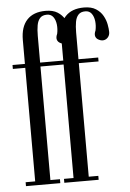

<svg xmlns="http://www.w3.org/2000/svg" viewBox="-51 -741 529 780"><g transform="rotate(-5 213.0 -351.0)"><path d="M62.2 -592.6Q62.2 -646 88.4 -674.2Q114.6 -702.5 164.4 -702.5Q194.6 -702.5 213.1 -690.6Q231.6 -678.8 241.5 -661.1Q251.4 -643.4 254.8 -625.2Q258.1 -607 258.1 -594.4Q258.1 -581.5 250.8 -573.1Q243.5 -564.6 233.4 -563.1Q223.4 -561.6 213 -567.2Q202.9 -572.1 199.9 -581.8Q197 -591.5 203.4 -605.6Q207.5 -624.8 205.4 -643.4Q203.2 -662.1 194.2 -674.3Q185.1 -686.5 168.5 -686.5Q150.1 -686.5 140.4 -676Q130.8 -665.5 127.5 -647.1Q124.2 -628.8 124.2 -604.2V0H62.2ZM23.2 0V-16H62.2V0ZM124.2 0V-16H163.2V0ZM124.2 -479V-495H204.8V-479ZM11.6 -479V-495H62.2V-479ZM218.6 -592.6Q218.6 -646 244.8 -674.2Q271 -702.5 320.8 -702.5Q351 -702.5 369.5 -690.6Q388 -678.8 397.9 -661.1Q407.8 -643.4 411.1 -625.2Q414.5 -607 414.5 -594.4Q414.5 -581.5 407.2 -573.1Q399.9 -564.6 389.8 -563.1Q379.8 -561.6 369.4 -567.2Q359.2 -572.1 356.3 -581.8Q353.4 -591.5 359.8 -605.6Q363.9 -624.8 361.8 -643.4Q359.6 -662.1 350.6 -674.3Q341.5 -686.5 324.9 -686.5Q306.5 -686.5 296.8 -676Q287.1 -665.5 283.9 -647.1Q280.6 -628.8 280.6 -604.2V0H218.6ZM179.6 0V-16H218.6V0ZM280.6 0V-16H319.6V0ZM280.6 -479V-495H361.1V-479ZM168 -479V-495H218.6V-479Z"/></g></svg>

Font: Emberly Black
Style: Regular
Weight: 900
Designer: Rajesh Rajput
Foundry: Rajesh Rajput
Version: Version 1.000